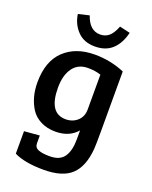

<svg xmlns="http://www.w3.org/2000/svg" viewBox="-169 -812 883 1117"><g transform="rotate(20 272.0 -254.0)"><path d="M59 181V42L154 34V82Q154 109 179 118.5Q204 128 248 128Q312 128 338 89.5Q364 51 364 -19V-74Q316 -18 231 -18Q179 -18 139.5 -38Q100 -58 78 -92Q35 -160 35 -252Q35 -383 106 -450.5Q177 -518 295 -518Q393 -518 480 -481V-110Q480 -25 478 -1Q469 110 414 162Q359 214 242 214Q125 214 59 181ZM364 -204V-419Q329 -431 284 -431Q223 -431 190.5 -386Q158 -341 158 -264Q158 -106 262 -106Q305 -106 334.5 -132.5Q364 -159 364 -204ZM376 -721 441 -706Q425 -638 384.5 -600Q344 -562 276.5 -562Q209 -562 169 -603.5Q129 -645 120 -706L188 -722Q216 -638 282 -638Q313 -638 335.5 -656.5Q358 -675 376 -721Z"/></g></svg>

Font: Bree Serif
Style: Regular
Weight: 400
Designer: Veronika Burian, Jos Scaglione
Foundry: TypeTogether
Version: Version 1.002